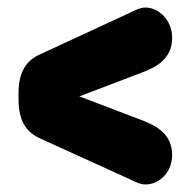

<svg xmlns="http://www.w3.org/2000/svg" viewBox="-20 -505 504 508"><path d="M29 -258V-242C29 -185 49.5 -155.5 85.5 -139L341.5 -22.5C349.5 -18.5 357.5 -17 365.5 -17C401.5 -17 435.5 -49.5 435.5 -95C435.5 -151.5 392 -173 354 -187.5L190 -250L354 -312.5C392 -326.5 435.5 -348.5 435.5 -405C435.5 -451 401 -485 364.5 -485C357 -485 349 -483 341.5 -479.5L85.5 -361C49.5 -344.5 29 -315 29 -258Z"/></svg>

Font: RTM Light Light
Style: Regular
Weight: 300
Designer: after Tyler Finck
Foundry: An Endless Supply
Version: Version 1.000;Glyphs 3.2.1 (3258)